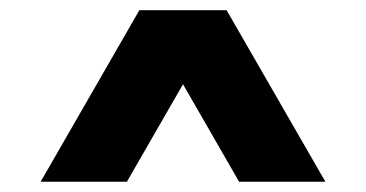

<svg xmlns="http://www.w3.org/2000/svg" viewBox="-20 -727 717 376"><path d="M252.9 -707H423.8L617.2 -371.1H448.2L338.4 -562L228.5 -371.1H59.6Z"/></svg>

Font: Wanted Sans ExtraBold
Style: Regular
Weight: 800
Designer: Original Design by Kil Hyung-jin and Kang Hanbin, Wanted Lab, Inc; Hangeul from Source Han Sans by Jang Soo-young and Ka
Foundry: Wanted Lab, Inc.
Version: Version 1.003